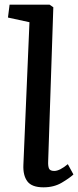

<svg xmlns="http://www.w3.org/2000/svg" viewBox="-20 -787 334 821"><path d="M106 -692 14 -712 21 -767H192L208 -756L186 -98Q185 -77 189.5 -66.5Q194 -56 212 -56Q235 -56 270 -85L294 -41Q278 -26 244.5 -6Q211 14 166 14Q116 14 97 -11.5Q78 -37 80 -82Z"/></svg>

Font: Literata 12pt Medium
Style: Italic
Weight: 500
Italic angle: -2°
Designer: Latin by Veronika Burian and Jose Scaglione. Greek by Irene Vlachou. Cyrillic by Vera Evstafieva
Foundry: TypeTogether
Version: Version 3.002